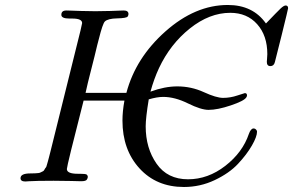

<svg xmlns="http://www.w3.org/2000/svg" viewBox="-20 -725 1171 767"><path d="M62 -13.2Q62 -32.2 101.1 -32.2H104Q113.8 -32.2 120.8 -32.7Q127.9 -33.2 133.5 -33.7Q139.2 -34.2 144 -37.1Q148.9 -40 151.9 -41Q154.8 -42 158 -48.1Q161.1 -54.2 163.1 -55.7Q165 -57.1 167.5 -67.1Q169.9 -77.1 171.4 -80.6Q172.9 -84 176 -97.9Q179.2 -111.8 181.2 -118.2L301.8 -604Q307.6 -629.9 308.1 -632.8Q308.1 -650.9 269 -650.9H257.8Q224.6 -650.9 225.1 -666Q225.1 -683.1 245.1 -683.1Q248 -683.1 262.9 -682.6Q277.8 -682.1 304 -681.2Q330.1 -680.2 360.8 -680.2Q395 -680.2 420.4 -681.2Q445.8 -682.1 458.5 -682.6Q471.2 -683.1 474.1 -683.1Q493.2 -683.1 493.2 -668.9Q493.2 -664.1 490.2 -659.2Q485.4 -652.3 448.2 -651.6Q411.1 -650.9 398.9 -639.2Q390.1 -630.4 375 -569.8Q370.1 -552.7 357.9 -501Q345.7 -453.1 337.9 -421.9Q332 -399.9 321.8 -354H484.9Q522 -494.1 640.9 -599.6Q759.8 -705.1 890.1 -705.1Q990.2 -705.1 1042 -631.8H1043Q1087.9 -678.7 1100.8 -690.9Q1113.8 -703.1 1121.1 -703.1Q1130.9 -703.1 1130.9 -691.9Q1130.9 -689 1105 -584Q1079.1 -479 1078.1 -477.1Q1074.2 -460.9 1060.1 -460.9Q1045.9 -460.9 1045.9 -478Q1045.9 -481.9 1046.9 -491.9Q1047.9 -502 1047.9 -508.8Q1047.9 -583 1007.3 -628.4Q966.8 -673.8 899.9 -673.8Q816.9 -673.8 738.5 -611.3Q660.2 -548.8 615.2 -453.1Q595.2 -410.2 581.1 -358.9Q638.2 -379.9 688 -379.9Q744.1 -379.9 794.2 -356.9Q844.2 -334 871.1 -334Q899.9 -334 928 -343.5Q956.1 -353 958 -353Q964.8 -353 966.3 -347.4Q967.8 -341.8 963.9 -335.9Q955.1 -321.8 902.1 -304Q849.1 -286.1 813 -286.1Q783.2 -286.1 730.7 -312Q678.2 -337.9 631.8 -337.9Q607.9 -337.9 574.2 -328.1Q562 -253.9 562 -220.2Q562 -133.3 605.5 -71Q648.9 -8.8 731 -8.8Q811 -8.8 880.1 -62.5Q949.2 -116.2 974.1 -189.9Q981.9 -211.9 993.2 -211.9Q999 -211.9 1002.9 -207.5Q1006.8 -203.1 1006.8 -199.2Q1006.8 -179.2 986.3 -143.6Q965.8 -107.9 930.9 -70.6Q896 -33.2 837.9 -5.6Q779.8 22 714.8 22Q605 22 537.1 -52.5Q469.2 -127 469.2 -243.2Q469.2 -280.3 477.1 -323.2H314Q247.1 -62 247.1 -49.8Q247.1 -30.8 291 -30.8H299.8Q320.8 -30.8 326.2 -27.8Q335 -20 327.1 -7.8Q323.2 -1 304.2 -1Q300.3 -1 264.6 -2Q229 -2.9 194.1 -2.9Q159.2 -2.9 134 -2.4Q108.9 -2 96.4 -1Q84 0 81.1 0Q62 0 62 -13.2Z"/></svg>

Font: CMU Classical Serif
Style: Italic
Weight: 500
Italic angle: -14.04°
Version: Version 0.7.0